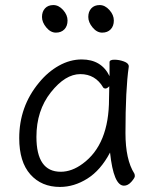

<svg xmlns="http://www.w3.org/2000/svg" viewBox="-20 -721 615 759"><path d="M124 -180Q124 -42 220 -42Q264 -42 307 -74Q411 -150 411 -330Q411 -355 412 -380Q403 -371 397 -371Q391 -371 388 -375Q357 -428 297.5 -428Q238 -428 181 -356Q124 -284 124 -180ZM470 13Q429 13 415 -118Q378 -48 325.5 -15Q273 18 217 18Q144 18 100 -31.5Q56 -81 56 -175Q56 -300 134 -394Q169 -437 213 -461.5Q257 -486 303 -486Q381 -486 413 -420V-475Q413 -485 432 -485Q451 -485 470 -478Q489 -471 489 -459V-457Q476 -368 476 -195Q476 -90 511 -35Q513 -31 513 -24.5Q513 -18 499.5 -2.5Q486 13 470 13ZM247 -640Q247 -618 234.5 -605Q222 -592 201 -592Q180 -592 163 -612.5Q146 -633 146 -654Q146 -675 158 -688Q170 -701 191 -701Q212 -701 229.5 -681.5Q247 -662 247 -640ZM430 -640Q430 -618 417.5 -605Q405 -592 384 -592Q363 -592 346 -612.5Q329 -633 329 -654Q329 -675 341 -688Q353 -701 374 -701Q395 -701 412.5 -681.5Q430 -662 430 -640Z"/></svg>

Font: LXGW WenKai
Style: Regular
Weight: 400
Designer: LXGW / Fontworks Inc.
Foundry: LXGW / Fontworks Inc.
Version: Version 1.520; June 14, 2025